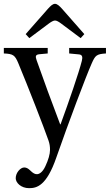

<svg xmlns="http://www.w3.org/2000/svg" viewBox="-25 -740 573 1002"><path d="M109 -562 128 -541 231 -618C242 -626 254 -633 262 -633C271 -633 282 -626 293 -618L396 -541L415 -562L298 -695C286 -708 274 -720 262 -720C250 -720 239 -709 226 -695ZM-5 -461C43 -459 53 -453 71 -409C121 -289 204 -76 228 -7C234 10 236 25 236 42C236 65 227 95 212 127C197 160 179 169 168 169C158 169 149 166 131 148C121 139 113 134 101 134C82 134 57 161 57 190C57 214 85 242 127 242C167 242 218 230 269 82C331 -96 423 -340 454 -410C472 -450 478 -458 528 -461V-490H336V-461L388 -456C405 -454 407 -442 402 -422C387 -362 335 -211 291 -91H289C243 -212 203 -321 166 -426C160 -444 158 -455 181 -457L224 -461V-490H-5Z"/></svg>

Font: Lingua Franca
Style: Regular
Weight: 400
Version: Version 1.19